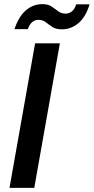

<svg xmlns="http://www.w3.org/2000/svg" viewBox="-20 -910 454 930"><path d="M26 0 150 -700H270L146 0ZM50 -769Q71 -831 106 -860.5Q141 -890 185 -890Q213 -890 230 -878.5Q247 -867 262 -855.5Q277 -844 298 -844Q315 -844 328.5 -855Q342 -866 349 -889H414Q395 -827 359.5 -797.5Q324 -768 280 -768Q251 -768 233.5 -779.5Q216 -791 201.5 -802.5Q187 -814 166 -814Q149 -814 136 -803Q123 -792 115 -769Z"/></svg>

Font: DM Sans 16pt SemiBold
Style: Italic
Weight: 600
Italic angle: -10°
Version: Version 4.004;gftools[0.9.30]